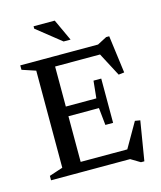

<svg xmlns="http://www.w3.org/2000/svg" viewBox="-130 -965 915 1091"><g transform="rotate(-15 327.0 -419.0)"><path d="M467 -484.5V-354V-224H421.5L411 -326H169.5V-383H411L421.5 -484.5ZM602 -484.5 568.5 -480.5 485 -639 519.5 -618.5H169.5V-676H499.5L555 -705H573ZM493.5 -36 589.5 -203 620 -198 582 33H562L507 0H169.5V-57.5H521.5ZM42 0V-26L122 -52.5V-623.5L42 -650V-676H231.5V0ZM356 -743.5H315L172.5 -857V-871H297Z"/></g></svg>

Font: Newsreader 16pt 16pt Medium
Style: Regular
Weight: 500
Version: Version 1.003